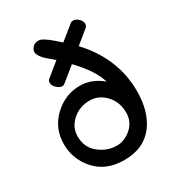

<svg xmlns="http://www.w3.org/2000/svg" viewBox="-165 -788 832 899"><g transform="rotate(-30 250.5 -338.0)"><path d="M37 -201Q37 -286 97.5 -343.5Q158 -401 238 -401Q302 -401 357 -355Q337 -424 257 -507L183 -447Q176 -440 166 -440Q153 -440 138 -454Q123 -468 123 -483Q123 -493 130 -500L204 -560L165 -593Q153 -603 143 -617.5Q133 -632 133 -642Q133 -656 144 -668.5Q155 -681 177 -681Q197 -681 241 -643L273 -615L346 -674Q353 -681 363 -681Q380 -681 393 -667Q406 -653 406 -640Q406 -630 398 -622L327 -564Q458 -423 458 -246Q458 -132 404 -63.5Q350 5 246 5Q149 5 93 -56.5Q37 -118 37 -201ZM111 -200Q111 -140 154.5 -105.5Q198 -71 249 -71Q292 -71 328 -103Q364 -135 364 -184Q364 -241 328 -279.5Q292 -318 244 -318Q188 -318 149.5 -283.5Q111 -249 111 -200Z"/></g></svg>

Font: Happy Monkey
Style: Regular
Weight: 400
Version: Version 1.001